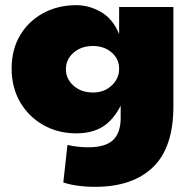

<svg xmlns="http://www.w3.org/2000/svg" viewBox="-20 -528 741 743"><path d="M348 195Q310 195 277 190Q244 185 225 178L241 33Q259 37 280 39.5Q301 42 321 42Q388 42 417.5 14Q447 -14 447 -72V-119Q419 -64 378 -38Q337 -12 275 -12Q204 -12 147 -44.5Q90 -77 57.5 -133.5Q25 -190 25 -263Q25 -336 57.5 -391Q90 -446 147 -477Q204 -508 275 -508Q325 -508 371 -481.5Q417 -455 441 -396V-501H651V-117Q651 43 572 119Q493 195 348 195ZM340 -170Q383 -170 412 -197Q441 -224 441 -262Q441 -300 412 -325Q383 -350 340 -350Q294 -350 264.5 -324Q235 -298 235 -260Q235 -223 264.5 -196.5Q294 -170 340 -170Z"/></svg>

Font: Paytone One
Style: Regular
Weight: 400
Designer: Vernon Adams
Foundry: Vernon Adams
Version: Version 1.002; ttfautohint (v1.8.4.7-5d5b);gftools[0.9.23]